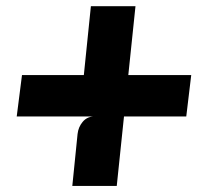

<svg xmlns="http://www.w3.org/2000/svg" viewBox="-20 -680 640 620"><path d="M213.5 -79.5 230.5 -247.5Q233 -269.5 246.5 -286Q260 -302.5 281.5 -304L240.5 -340L250 -430.5L273.5 -660H417.5L357 -79.5ZM34 -304 51 -437.5H597.5L581.5 -304Z"/></svg>

Font: Spline Sans Mono
Style: Bold Italic
Weight: 700
Italic angle: -4°
Monospace: yes
Version: Version 1.004